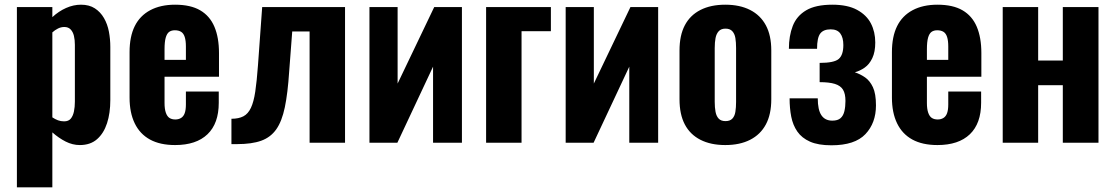

<svg xmlns="http://www.w3.org/2000/svg" viewBox="-20 -608 4751 818"><path d="M52 190V-578H203V-535Q230 -560 261.5 -574Q293 -588 325 -588Q360 -588 384 -572.5Q408 -557 423 -531Q438 -505 444 -473Q450 -441 450 -408V-182Q450 -126 436 -83Q422 -40 393.5 -15Q365 10 320 10Q289 10 259.5 -5Q230 -20 203 -44V190ZM253 -91Q272 -91 281.5 -102.5Q291 -114 295 -133Q299 -152 299 -175V-417Q299 -438 295 -455Q291 -472 281 -482.5Q271 -493 254 -493Q240 -493 227 -486.5Q214 -480 203 -470V-108Q215 -100 227 -95.5Q239 -91 253 -91Z M726 10Q662 10 619 -13.5Q576 -37 554 -82.5Q532 -128 532 -192V-386Q532 -452 554 -496.5Q576 -541 620 -564.5Q664 -588 726 -588Q792 -588 833 -564Q874 -540 893.5 -494Q913 -448 913 -382V-281H681V-169Q681 -144 686.5 -128Q692 -112 702 -105.5Q712 -99 727 -99Q741 -99 751.5 -105.5Q762 -112 767 -126Q772 -140 772 -163V-218H912V-170Q912 -82 864 -36Q816 10 726 10ZM681 -353H772V-410Q772 -435 767 -450.5Q762 -466 751.5 -472.5Q741 -479 725 -479Q710 -479 700.5 -472Q691 -465 686 -447.5Q681 -430 681 -398Z M966 6V-102Q997 -102 1017 -112.5Q1037 -123 1049 -148.5Q1061 -174 1067.5 -217.5Q1074 -261 1079 -329L1097 -578H1450V0H1299V-474H1225L1212 -303Q1206 -211 1193.5 -151Q1181 -91 1157 -57Q1133 -23 1093 -8.5Q1053 6 990 6Z M1554 0V-578H1674V-252L1830 -578H1948V0H1825V-324L1673 0Z M2051 0V-578H2327V-475H2202V0Z M2390 0V-578H2510V-252L2666 -578H2784V0H2661V-324L2509 0Z M3070 10Q3008 10 2964 -12.5Q2920 -35 2897.5 -78Q2875 -121 2875 -185V-393Q2875 -457 2897.5 -500Q2920 -543 2964 -565.5Q3008 -588 3070 -588Q3132 -588 3176 -565.5Q3220 -543 3243 -500Q3266 -457 3266 -393V-185Q3266 -121 3243 -78Q3220 -35 3176 -12.5Q3132 10 3070 10ZM3071 -92Q3090 -92 3100 -102.5Q3110 -113 3113 -131.5Q3116 -150 3116 -174V-403Q3116 -428 3113 -446Q3110 -464 3100 -475Q3090 -486 3071 -486Q3052 -486 3042 -475Q3032 -464 3028.5 -446Q3025 -428 3025 -403V-174Q3025 -150 3028.5 -131.5Q3032 -113 3042 -102.5Q3052 -92 3071 -92Z M3522 11Q3466 11 3431 -4.5Q3396 -20 3377 -47.5Q3358 -75 3351 -111Q3344 -147 3344 -189H3464Q3464 -140 3479.5 -117Q3495 -94 3526 -94Q3549 -94 3561 -104.5Q3573 -115 3577.5 -134.5Q3582 -154 3582 -178Q3582 -209 3571.5 -226Q3561 -243 3537 -250.5Q3513 -258 3472 -258V-340Q3534 -340 3553.5 -357Q3573 -374 3573 -416Q3573 -448 3560 -465.5Q3547 -483 3519 -483Q3488 -483 3474.5 -465Q3461 -447 3461 -400H3341Q3341 -455 3357.5 -497.5Q3374 -540 3414.5 -564Q3455 -588 3526 -588Q3591 -588 3631.5 -566Q3672 -544 3690.5 -508Q3709 -472 3709 -427Q3709 -387 3696.5 -360.5Q3684 -334 3664 -320Q3644 -306 3622 -300Q3646 -292 3666 -278Q3686 -264 3699 -236.5Q3712 -209 3712 -159Q3712 -84 3667 -36.5Q3622 11 3522 11Z M3974 10Q3910 10 3867 -13.5Q3824 -37 3802 -82.5Q3780 -128 3780 -192V-386Q3780 -452 3802 -496.5Q3824 -541 3868 -564.5Q3912 -588 3974 -588Q4040 -588 4081 -564Q4122 -540 4141.5 -494Q4161 -448 4161 -382V-281H3929V-169Q3929 -144 3934.5 -128Q3940 -112 3950 -105.5Q3960 -99 3975 -99Q3989 -99 3999.5 -105.5Q4010 -112 4015 -126Q4020 -140 4020 -163V-218H4160V-170Q4160 -82 4112 -36Q4064 10 3974 10ZM3929 -353H4020V-410Q4020 -435 4015 -450.5Q4010 -466 3999.5 -472.5Q3989 -479 3973 -479Q3958 -479 3948.5 -472Q3939 -465 3934 -447.5Q3929 -430 3929 -398Z M4252 0V-578H4403V-350H4508V-578H4660V0H4508V-245H4403V0Z"/></svg>

Font: Oswald SemiBold
Style: Regular
Weight: 600
Designer: Vernon Adams
Foundry: Vernon Adams
Version: Version 4.100; ttfautohint (v1.8.1.43-b0c9)